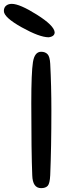

<svg xmlns="http://www.w3.org/2000/svg" viewBox="-92 -970 356 994"><path d="M75 -62Q70 -183 70 -436Q70 -594 78.5 -648Q87 -702 121 -702Q142 -702 154 -689.5Q166 -677 168 -640Q174 -526 174 -397Q174 -208 168 -63Q166 -20 155 -8Q144 4 121 4Q77 4 75 -62ZM160 -777Q113 -777 20.5 -828.5Q-72 -880 -72 -913Q-72 -931 -60.5 -940.5Q-49 -950 -31 -950Q10 -950 99 -894Q188 -838 191 -803Q191 -781 160 -777Z"/></svg>

Font: Sniglet
Style: Regular
Weight: 400
Designer: Haley Fiege
Foundry: Haley Fiege, Pablo Impallari, Brenda Gallo
Version: Version 2.000